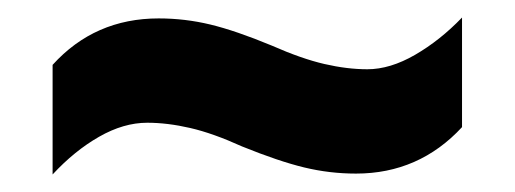

<svg xmlns="http://www.w3.org/2000/svg" viewBox="-20 -462 587 219"><path d="M256 -295Q223 -310 197 -316Q171 -322 148 -322Q121 -322 93 -306Q65 -290 40 -263V-388Q88 -441 161 -441Q191 -441 220 -434Q249 -427 290 -410Q324 -395 350 -389Q376 -383 399 -383Q425 -383 453.5 -399.5Q482 -416 507 -442V-317Q458 -264 386 -264Q356 -264 327 -271Q298 -278 256 -295Z"/></svg>

Font: Noto Sans Hebrew SemiCondensed ExtraBold
Style: Regular
Weight: 800
Width: 4
Designer: Monotype Design Team
Foundry: Monotype Imaging Inc.
Version: Version 2.004; ttfautohint (v1.8.4.7-5d5b)